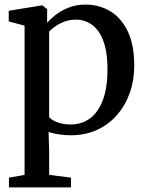

<svg xmlns="http://www.w3.org/2000/svg" viewBox="-20 -578 636 836"><path d="M19 238V195.5L87 183.5V-466.5L18 -484.5V-531L159 -554H166L185.5 -537.5L185 -478.5Q199.5 -495.5 223.2 -514Q247 -532.5 279.8 -545.2Q312.5 -558 352.5 -558Q410.5 -558 458.8 -529.8Q507 -501.5 535.8 -442.5Q564.5 -383.5 564.5 -291.5Q564.5 -228 545 -173.2Q525.5 -118.5 489.2 -77Q453 -35.5 402 -12.2Q351 11 287.5 11Q261.5 11 234.5 6.8Q207.5 2.5 191.5 -3.5L194 79V183.5L289 195.5V238ZM288 -36Q334.5 -36 370.5 -61.5Q406.5 -87 427.2 -140.5Q448 -194 448 -277.5Q448 -334.5 437.5 -375.5Q427 -416.5 408 -442.2Q389 -468 364.2 -480.2Q339.5 -492.5 311.5 -492.5Q284 -492.5 261 -484Q238 -475.5 220.8 -463.5Q203.5 -451.5 194 -440.5V-68.5Q201.5 -57 227.5 -46.5Q253.5 -36 288 -36Z"/></svg>

Font: Merriweather 48pt Medium
Style: Regular
Weight: 500
Version: Version 2.100